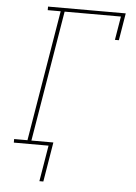

<svg xmlns="http://www.w3.org/2000/svg" viewBox="-61 -781 722 1019"><g transform="rotate(5 300.0 -271.5)"><path d="M188 192 220 0H35V-19H106L222 -716H153V-735H567L543 -590H522L543 -716H243L127 -19H244L209 192Z"/></g></svg>

Font: Iosevka Slab Thin Extended
Style: Italic
Weight: 100
Width: 7
Italic angle: -9°
Monospace: yes
Designer: Belleve Invis
Foundry: Belleve Invis
Version: Version 11.1.0; ttfautohint (v1.8.3)